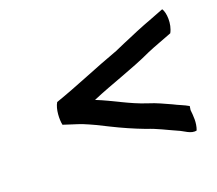

<svg xmlns="http://www.w3.org/2000/svg" viewBox="-78 -635 695 614"><g transform="rotate(-20 269.0 -328.5)"><path d="M108 -366C96 -346 95 -311 99 -292C119 -285 141 -279 160 -272C187 -261 214 -248 239 -235C273 -218 309 -202 346 -188C380 -177 407 -162 439 -148C457 -141 476 -123 496 -128C505 -152 502 -176 500 -196L502 -209C487 -218 469 -224 452 -233C427 -244 408 -254 379 -263C323 -281 277 -310 224 -331C294 -361 370 -384 438 -416C466 -428 493 -437 523 -449C538 -476 535 -516 525 -530L481 -513C443 -499 410 -485 373 -469L341 -455C263 -427 186 -393 108 -366Z"/></g></svg>

Font: Hussar Pisanka
Style: Kur
Weight: 400
Designer: Robert Jablonski
Foundry: Cannot Into Space Fonts
Version: Version 1.070